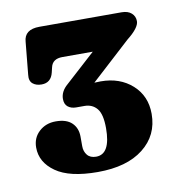

<svg xmlns="http://www.w3.org/2000/svg" viewBox="-54 -749 434 480"><g transform="rotate(-10 163.0 -508.5)"><path d="M315 -437Q315 -382.5 273.2 -349.8Q231.5 -317 157.5 -317Q86 -317 51 -341.8Q16 -366.5 16 -404Q16 -428.5 33 -444.2Q50 -460 75.5 -460Q102.5 -460 116.2 -446.8Q130 -433.5 130 -411.5V-387.5Q130 -374 137.5 -364.8Q145 -355.5 160 -355.5Q196.5 -355.5 196.5 -421.5Q196.5 -457 184.8 -471.2Q173 -485.5 153 -485.5H132Q119.5 -485.5 111.2 -492Q103 -498.5 103 -512Q103 -531 121 -546.5L197 -615.5H120Q94.5 -615.5 90 -594.5L87 -582Q81 -557 57 -557Q43 -557 34.5 -564.2Q26 -571.5 28 -587L36 -669Q38 -700 76.5 -700H285Q301 -700 310 -692Q319 -684 319 -671.5Q319 -655 288 -630.5L187.5 -538.5Q195 -539 203.5 -539Q252 -539 283.5 -510.8Q315 -482.5 315 -437Z"/></g></svg>

Font: Fraunces 144pt SuperSoft
Style: Bold
Weight: 700
Version: Version 1.000;[b76b70a41]